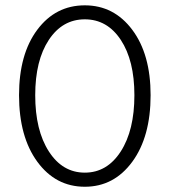

<svg xmlns="http://www.w3.org/2000/svg" viewBox="-20 -692 640 724"><path d="M51.8 -333Q51.8 -487.8 120.6 -579.8Q189.5 -671.9 299.8 -671.9Q409.7 -671.9 478.8 -579.6Q547.9 -487.3 547.9 -333Q547.9 -176.3 478.8 -82Q409.7 12.2 299.8 12.2Q189.9 12.2 120.8 -82Q51.8 -176.3 51.8 -333ZM486.8 -333Q486.8 -463.9 435.5 -541.5Q384.3 -619.1 299.8 -619.1Q215.3 -619.1 164.1 -541.5Q112.8 -463.9 112.8 -333Q112.8 -200.7 164.3 -120.8Q215.8 -41 299.8 -41Q383.8 -41 435.3 -120.8Q486.8 -200.7 486.8 -333Z"/></svg>

Font: Office Code Pro D Light
Style: Regular
Weight: 300
Designer: Nathan Rutzky & Paul D. Hunt
Foundry: Adobe Systems Incorporated
Version: Version 1.004;PS 001.004;hotconv 1.0.70;makeotf.lib2.5.58329